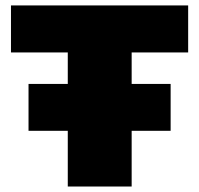

<svg xmlns="http://www.w3.org/2000/svg" viewBox="-20 -680 726 700"><path d="M602.1 -374V-203.1H460V0H227.1V-203.1H84V-374H227.1V-488.8H20V-660.2H666V-488.8H460V-374Z"/></svg>

Font: Work Sans Black
Style: Regular
Weight: 900
Designer: Wei Huang
Foundry: Wei Huang
Version: Version 2.012